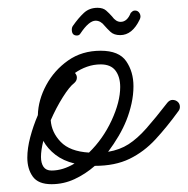

<svg xmlns="http://www.w3.org/2000/svg" viewBox="-20 -455 481 492"><path d="M112 17Q78 17 64 -2.5Q50 -22 50 -51Q50 -75 57.5 -103.5Q65 -132 77 -160Q78 -199 98.5 -237Q119 -275 154.5 -300Q190 -325 238 -325Q285 -325 303.5 -298Q322 -271 322 -234Q322 -212 317 -189.5Q312 -167 304 -147Q296 -127 284 -106.5Q272 -86 257 -66Q287 -71 309.5 -85.5Q332 -100 355 -126Q378 -152 409 -192Q415 -199 422 -199Q430 -199 435.5 -194Q441 -189 441 -181Q441 -175 437 -170Q408 -130 378.5 -98Q349 -66 312 -48Q275 -30 223 -30Q199 -9 171 4Q143 17 112 17ZM170 -242Q158 -233 141 -206Q124 -179 110 -147Q112 -116 135.5 -91.5Q159 -67 208 -64Q244 -99 266 -146.5Q288 -194 288 -232Q288 -258 276 -274Q264 -290 238 -290Q220 -290 203 -284Q186 -278 172 -268Q177 -263 177 -256Q177 -248 170 -242ZM85 -53Q85 -37 91.5 -27.5Q98 -18 112 -18Q141 -18 171 -36Q142 -43 122 -58.5Q102 -74 91 -94Q85 -70 85 -53ZM177 -364Q164 -364 164 -379Q164 -385 167 -389Q181 -409 195 -422Q209 -435 230 -435Q244 -435 252 -428Q260 -421 267 -413Q277 -399 289 -399Q306 -399 315 -422Q317 -424 319.5 -426Q322 -428 326 -428Q334 -428 338 -420.5Q342 -413 338 -405Q319 -365 288 -365Q272 -365 263 -373.5Q254 -382 248 -389Q238 -402 225 -402Q208 -402 186 -369Q183 -364 177 -364Z"/></svg>

Font: Meow Script
Style: Regular
Weight: 400
Designer: Robert E. Leuschke
Foundry: Robert E. Leuschke
Version: Version 1.010; ttfautohint (v1.8.3)